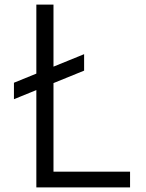

<svg xmlns="http://www.w3.org/2000/svg" viewBox="-20 -820 640 840"><path d="M139 0V-800H214V-69H549V0ZM41 -386V-458L348 -583V-511Z"/></svg>

Font: Victor Mono
Style: Regular
Weight: 400
Monospace: yes
Designer: Rune Bjørnerås
Version: Version 1.561;gftools[0.9.30]